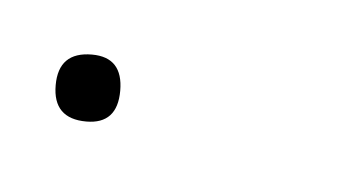

<svg xmlns="http://www.w3.org/2000/svg" viewBox="-23 -304 149 80"><g transform="rotate(5 52.0 -264.0)"><path d="M14 -250Q0 -250 0 -264Q0 -278 14 -278Q27 -278 27 -264Q27 -250 14 -250Z"/></g></svg>

Font: FRB American Cursive Just Xheight
Style: Italic
Weight: 400
Italic angle: -25°
Version: Version 2.0;Modular Font Editor K font №1